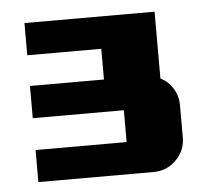

<svg xmlns="http://www.w3.org/2000/svg" viewBox="-38 -681 526 481"><g transform="rotate(-5 225.0 -440.0)"><path d="M410.2 -319.8Q410.2 -287.1 386.7 -263.7Q363.3 -240.2 330.1 -240.2H40V-320.8H269V-400.9H40V-481.9H226.1V-559.1H40V-640.1H367.2V-472.2Q386.7 -462.4 398.4 -443.4Q410.2 -424.3 410.2 -401.9Z"/></g></svg>

Font: Laconic
Style: Bold
Weight: 700
Designer: Robby Woodard
Version: Version 1.000